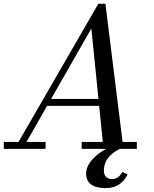

<svg xmlns="http://www.w3.org/2000/svg" viewBox="-65 -784 810 1011"><path d="M-45 -36.5V0H175V-36.5H74.5L183 -226.5H457L476.5 -36.5H365V0H493.5C441 29 388.5 74.5 388.5 131C388.5 191 440.5 206.5 491.5 206.5C563 206.5 592.5 162.5 607 134L578.5 121.5C568 142.5 551.5 159 525 159C501 159 482 145 482 115C482 48.5 533 17.5 564.5 0H655.5V-36.5H580.5L490 -764.5H453L32.5 -36.5ZM416 -634 453.5 -263H204Z"/></svg>

Font: Bodoni* 06pt
Style: Italic
Weight: 400
Italic angle: -13°
Version: Version 2.3